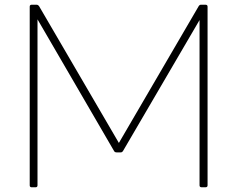

<svg xmlns="http://www.w3.org/2000/svg" viewBox="-20 -781 1005 814"><path d="M823 -756 484 -175 145 -756C142 -759 139 -761 135 -761H114C109 -761 106 -758 106 -753V5C106 10 109 13 114 13H131C136 13 139 10 139 5V-699L464 -140C466 -137 469 -135 474 -135H492C496 -135 499 -137 501 -140L826 -696V5C826 10 829 13 835 13H851C857 13 860 10 860 5V-753C860 -758 857 -761 851 -761H832C828 -761 825 -759 823 -756Z"/></svg>

Font: LINE Seed JP_OTF Thin
Style: Regular
Weight: 250
Designer: LY Corporation & Fontrix & Fontworks
Version: Version 1.007